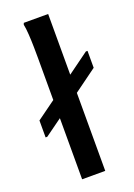

<svg xmlns="http://www.w3.org/2000/svg" viewBox="-146 -817 609 874"><g transform="rotate(-20 158.5 -380.0)"><path d="M94 0V-296L11 -236H3V-318L94 -384V-589Q94 -609 93.5 -640.5Q93 -672 91 -703Q89 -734 85 -752L88 -760H206V-466L309 -541H317V-459L206 -378V0Z"/></g></svg>

Font: Kufam Medium
Style: Regular
Weight: 500
Designer: Wael Morcos, Artur Schmal
Foundry: Original Type
Version: Version 1.300; ttfautohint (v1.8.3)